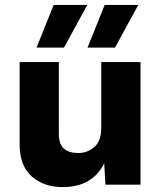

<svg xmlns="http://www.w3.org/2000/svg" viewBox="-20 -753 657 783"><path d="M235 10Q159 10 109.5 -33.5Q60 -77 60 -165V-500H220V-208Q220 -165 240.5 -147Q261 -129 299 -129Q337 -129 365 -153.5Q393 -178 393 -233V-500H553V0H410L405 -87Q357 10 235 10ZM337 -559 407 -733H544L449 -559ZM129 -559 199 -733H336L241 -559Z"/></svg>

Font: Prodigy Sans
Style: Bold
Weight: 700
Designer: Wei Huang
Foundry: Wei Huang
Version: Version 1.003; ttfautohint (v1.8.3)